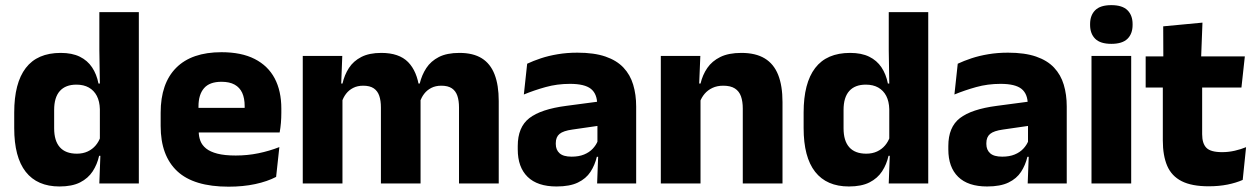

<svg xmlns="http://www.w3.org/2000/svg" viewBox="-20 -707 4836 740"><path d="M209.3 11.7Q123.5 11.7 79.1 -44.9Q34.8 -101.4 34.8 -213.2V-273.3Q34.8 -386.8 79.3 -444.9Q123.8 -503.1 214 -503.1Q257.8 -503.1 287.5 -488.5Q317.2 -473.9 334.8 -447.5Q352.5 -421.1 359.6 -385H401.2L364.9 -286.2Q364.1 -316.4 353.2 -337.4Q342.2 -358.4 322.4 -369.6Q302.6 -380.8 274.5 -380.8Q232.7 -380.8 210.7 -356.3Q188.7 -331.8 188.7 -283.1V-212.6Q188.7 -164.1 210.8 -139.4Q232.8 -114.7 276.3 -114.7Q299.6 -114.7 317.9 -123.2Q336.1 -131.7 348.7 -146.5Q361.3 -161.4 367.5 -180.3L404.8 -106.4H362Q354.7 -73.5 337.2 -46.6Q319.6 -19.7 288.7 -4Q257.7 11.7 209.3 11.7ZM362.8 0 367.5 -124.3 364.9 -150.7V-349.5L365.1 -371L362.9 -513.7V-660.3H515.1V0Z M861 12.5Q726.9 12.5 663.1 -47.2Q599.2 -107 599.2 -221.4V-272.5Q599.2 -385.7 659.1 -445.8Q718.9 -505.8 833.7 -505.8Q910.5 -505.8 961.6 -479.7Q1012.8 -453.6 1038.6 -405.1Q1064.3 -356.5 1064.3 -288.5V-272.1Q1064.3 -253 1062.7 -233.3Q1061 -213.5 1057.8 -196.4H920.1Q921.8 -225.6 922.4 -251.4Q923 -277.2 923 -297.9Q923 -328.3 913.5 -349.2Q903.9 -370 884.2 -380.9Q864.5 -391.8 833.7 -391.8Q787.7 -391.8 766.4 -367.1Q745 -342.4 745 -296.9V-252L745.9 -235.3V-200.5Q745.9 -181.3 752.2 -164.4Q758.5 -147.5 774.3 -134.7Q790.2 -121.9 817.9 -114.8Q845.7 -107.6 888.6 -107.6Q933.9 -107.6 976 -116.3Q1018.1 -125 1056.7 -140.1L1044.2 -25.2Q1010.2 -7.5 963.6 2.5Q917.1 12.5 861 12.5ZM680.2 -196.4V-291.2H1027V-196.4Z M1749.1 0V-293Q1749.1 -318.8 1742.8 -337.6Q1736.5 -356.4 1721.7 -366.5Q1706.8 -376.7 1681 -376.7Q1658.8 -376.7 1642.3 -368.2Q1625.8 -359.8 1614.9 -345.6Q1603.9 -331.4 1598.5 -313.5L1583.8 -385H1597.7Q1605.6 -418 1623.1 -444.7Q1640.6 -471.4 1671.5 -487.3Q1702.5 -503.1 1750.9 -503.1Q1803.5 -503.1 1836.8 -482.4Q1870.1 -461.7 1886.1 -420.4Q1902.2 -379.2 1902.2 -317.6V0ZM1146.9 0V-491.4H1299.2L1294.1 -359.2L1299.9 -354.2V0ZM1448.1 0V-293Q1448.1 -318.8 1441.8 -337.6Q1435.4 -356.4 1420.6 -366.5Q1405.7 -376.7 1379.9 -376.7Q1357.7 -376.7 1341.2 -368.2Q1324.7 -359.8 1313.8 -345.6Q1302.9 -331.4 1297.4 -313.5L1273.8 -385H1300Q1307.6 -418.5 1324.9 -445.1Q1342.1 -471.7 1372.6 -487.4Q1403.1 -503.1 1449.6 -503.1Q1518 -503.1 1552.8 -467.8Q1587.6 -432.4 1596.3 -365.4Q1597.8 -355.6 1599.4 -341.2Q1600.9 -326.7 1600.9 -315.2V0Z M2281.4 0 2286.1 -123 2282.6 -130.7V-284L2281.7 -303.9Q2281.7 -345.1 2257.5 -364.5Q2233.3 -383.8 2176.8 -383.8Q2127.3 -383.8 2082.8 -371.4Q2038.3 -359 1999 -342.8L2011.8 -461.4Q2035.3 -472.5 2064.7 -482.3Q2094.2 -492.1 2129.6 -498Q2164.9 -504 2205.4 -504Q2270 -504 2313.6 -489Q2357.1 -474 2383 -446.4Q2409 -418.8 2420.4 -380.6Q2431.9 -342.5 2431.9 -296.4V0ZM2125 11.7Q2051.4 11.7 2013.5 -25.4Q1975.5 -62.6 1975.5 -131V-144.3Q1975.5 -217.1 2020.1 -251.7Q2064.8 -286.3 2162.3 -299L2294.3 -316.5L2303.3 -224.6L2186.3 -207.7Q2150.8 -202.8 2136.5 -190.8Q2122.1 -178.8 2122.1 -155.4V-151.8Q2122.1 -129.5 2136.6 -116.4Q2151.1 -103.2 2183.1 -103.2Q2211 -103.2 2231.1 -111.5Q2251.3 -119.8 2264.4 -133.8Q2277.6 -147.7 2284.1 -164.4L2305.6 -102.7H2280.3Q2272.6 -70.3 2255.7 -44.5Q2238.8 -18.6 2207.4 -3.5Q2176.1 11.7 2125 11.7Z M2842.8 0V-288.8Q2842.8 -315.9 2835.9 -335.6Q2828.9 -355.4 2812.4 -366Q2795.9 -376.7 2767.5 -376.7Q2743.9 -376.7 2725.9 -368.2Q2707.9 -359.8 2695.8 -345.6Q2683.7 -331.4 2677.4 -313.5L2653.8 -385H2680Q2687.8 -418.5 2706.1 -445.1Q2724.4 -471.7 2756.3 -487.4Q2788.3 -503.1 2837.4 -503.1Q2892.4 -503.1 2927.4 -481.9Q2962.4 -460.7 2979.1 -418.7Q2995.9 -376.6 2995.9 -313.3V0ZM2526.9 0V-491.4H2679.2L2674.1 -368.6L2679.9 -354.2V0Z M3251.8 11.7Q3166 11.7 3121.6 -44.9Q3077.3 -101.4 3077.3 -213.2V-273.3Q3077.3 -386.8 3121.8 -444.9Q3166.3 -503.1 3256.5 -503.1Q3300.3 -503.1 3330 -488.5Q3359.7 -473.9 3377.3 -447.5Q3395 -421.1 3402.1 -385H3443.7L3407.4 -286.2Q3406.6 -316.4 3395.7 -337.4Q3384.7 -358.4 3364.9 -369.6Q3345.1 -380.8 3317 -380.8Q3275.2 -380.8 3253.2 -356.3Q3231.2 -331.8 3231.2 -283.1V-212.6Q3231.2 -164.1 3253.3 -139.4Q3275.3 -114.7 3318.8 -114.7Q3342.1 -114.7 3360.4 -123.2Q3378.6 -131.7 3391.2 -146.5Q3403.8 -161.4 3410 -180.3L3447.3 -106.4H3404.5Q3397.2 -73.5 3379.7 -46.6Q3362.1 -19.7 3331.2 -4Q3300.2 11.7 3251.8 11.7ZM3405.3 0 3410 -124.3 3407.4 -150.7V-349.5L3407.6 -371L3405.4 -513.7V-660.3H3557.6V0Z M3940.9 0 3945.6 -123 3942.1 -130.7V-284L3941.2 -303.9Q3941.2 -345.1 3917 -364.5Q3892.8 -383.8 3836.3 -383.8Q3786.8 -383.8 3742.3 -371.4Q3697.8 -359 3658.5 -342.8L3671.3 -461.4Q3694.8 -472.5 3724.2 -482.3Q3753.7 -492.1 3789.1 -498Q3824.4 -504 3864.9 -504Q3929.5 -504 3973.1 -489Q4016.6 -474 4042.5 -446.4Q4068.5 -418.8 4079.9 -380.6Q4091.4 -342.5 4091.4 -296.4V0ZM3784.5 11.7Q3710.9 11.7 3673 -25.4Q3635 -62.6 3635 -131V-144.3Q3635 -217.1 3679.6 -251.7Q3724.3 -286.3 3821.8 -299L3953.8 -316.5L3962.8 -224.6L3845.8 -207.7Q3810.3 -202.8 3796 -190.8Q3781.6 -178.8 3781.6 -155.4V-151.8Q3781.6 -129.5 3796.1 -116.4Q3810.6 -103.2 3842.6 -103.2Q3870.5 -103.2 3890.6 -111.5Q3910.8 -119.8 3923.9 -133.8Q3937.1 -147.7 3943.6 -164.4L3965.1 -102.7H3939.8Q3932.1 -70.3 3915.2 -44.5Q3898.3 -18.6 3866.9 -3.5Q3835.6 11.7 3784.5 11.7Z M4186.8 0V-491.4H4339.8V0ZM4263.3 -538Q4220.7 -538 4201.1 -557.6Q4181.4 -577.3 4181.4 -610.9V-614.3Q4181.4 -648 4201.1 -667.6Q4220.7 -687.2 4263.3 -687.2Q4305.6 -687.2 4325.4 -667.6Q4345.2 -648 4345.2 -614.3V-610.9Q4345.2 -576.8 4325.4 -557.4Q4305.6 -538 4263.3 -538Z M4638.5 11Q4573 11 4534.2 -8.8Q4495.4 -28.6 4478.5 -68Q4461.7 -107.4 4461.7 -165.5V-440.1H4613.3V-189.9Q4613.3 -153.9 4629.7 -137.3Q4646 -120.6 4690.3 -120.6Q4715.1 -120.6 4739 -126.1Q4762.9 -131.6 4782.6 -139.8L4769.6 -13.6Q4744.2 -2.3 4710.9 4.4Q4677.7 11 4638.5 11ZM4395.6 -369.5V-489.6H4777.8L4764.7 -369.5ZM4463.7 -478.7 4463.2 -605.5 4614.5 -619.8 4609.1 -478.7Z"/></svg>

Font: Anek Tamil Medium
Style: Regular
Weight: 500
Designer: Aadarsh Rajan (Tamil), Yesha Goshar (Latin)
Foundry: Ek Type
Version: Version 1.003